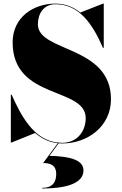

<svg xmlns="http://www.w3.org/2000/svg" viewBox="-20 -780 674 1064"><path d="M43.5 10 175 -43C209.5 -13 250.5 8.5 300 13.5L219 123.5C254 123.5 291.5 131.5 291.5 184.5C291.5 228 272.5 261 213.5 261V264.5C394.5 264.5 442.5 214.5 442.5 164.5C442.5 108.5 375 86.5 254 83.5L305 14C311.5 14.5 318 15 325 15C466 15 595 -80 595 -230C595 -530 190 -490 190 -645C190 -704 221.5 -756.5 287.5 -756.5C414.5 -756.5 490.5 -654 550.5 -515H555V-760H551.5L425 -710.5C386 -742 340.5 -760 287 -760C166 -760 50 -685 50 -545C50 -225 455 -300 455 -125C455 -56 410.5 11.5 324.5 11.5C318.5 11.5 313 11 307.5 10.5L308.5 9.5H303.5L302.5 10.5C165.5 -3 95.5 -142 44.5 -255H40V10Z"/></svg>

Font: Bodoni* 48pt Fatface
Style: Regular
Weight: 900
Version: Version 2.3